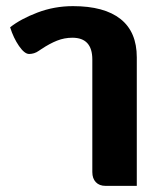

<svg xmlns="http://www.w3.org/2000/svg" viewBox="-20 -606 516 626"><path d="M281 -45V-412Q281 -483 216 -483Q190 -483 166 -473.5Q142 -464 115 -446Q113 -445 106 -440Q99 -435 91 -432.5Q83 -430 75 -430Q60 -430 42 -456Q24 -482 13 -517Q47 -544 102 -565Q157 -586 218 -586Q320 -586 373 -544Q426 -502 426 -419V0H324Q304 0 292.5 -12Q281 -24 281 -45Z"/></svg>

Font: Krub
Style: Bold
Weight: 700
Version: Version 1.000; ttfautohint (v1.6)